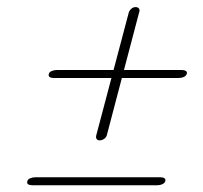

<svg xmlns="http://www.w3.org/2000/svg" viewBox="-20 -634 586 554"><path d="M267.5 -229Q261 -229 258.5 -233.5Q256 -238 258 -244.5L352 -599.5Q354.5 -605 359.5 -609.2Q364.5 -613.5 371 -613.5Q378.5 -613.5 381.2 -609Q384 -604.5 381.5 -598.5L288 -243Q286 -237 280 -233Q274 -229 267.5 -229ZM121 -421Q122.5 -426.5 129.5 -429.2Q136.5 -432 144 -432H505Q512 -432 516.2 -429.2Q520.5 -426.5 519 -421Q517 -415 510.5 -412Q504 -409 496.5 -409H134.5Q127 -409 123 -412Q119 -415 121 -421ZM59 -111.5Q60.5 -117 67.5 -119.8Q74.5 -122.5 82 -122.5H443Q450 -122.5 454.2 -119.8Q458.5 -117 457 -111.5Q455 -105.5 448.5 -102.5Q442 -99.5 434.5 -99.5H72.5Q65 -99.5 61 -102.5Q57 -105.5 59 -111.5Z"/></svg>

Font: Fraunces Thin
Style: Italic
Weight: 250
Italic angle: -16°
Version: Version 1.000;[b76b70a41]